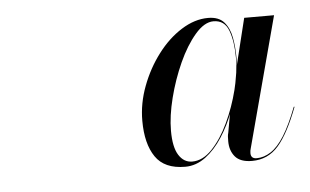

<svg xmlns="http://www.w3.org/2000/svg" viewBox="-33 -809 610 378"><g transform="rotate(-5 272.0 -620.0)"><path d="M319.5 -476Q278.5 -476 260.8 -502Q243 -528 243 -573.5Q243 -608 255.8 -641.8Q268.5 -675.5 289.5 -703.2Q310.5 -731 336.8 -747.5Q363 -764 389.5 -764Q410.5 -764 421 -752Q431.5 -740 435 -721Q438.5 -702 438.5 -681Q438.5 -658.5 433.2 -631.2Q428 -604 418 -576.8Q408 -549.5 393.2 -526.8Q378.5 -504 359.8 -490Q341 -476 319.5 -476ZM334 -485Q355 -485 373.5 -504.5Q392 -524 406.2 -554.2Q420.5 -584.5 429 -618.2Q437.5 -652 437.5 -681Q437.5 -713 429.5 -734.8Q421.5 -756.5 399.5 -756.5Q381.5 -756.5 363.2 -735.2Q345 -714 330.2 -681.5Q315.5 -649 306.5 -613.5Q297.5 -578 297.5 -549Q297.5 -516.5 307.5 -500.8Q317.5 -485 334 -485ZM451.5 -476Q428.5 -476 418.2 -488Q408 -500 408 -518.5Q408 -523.5 408.2 -527.8Q408.5 -532 409.5 -535L416.5 -574.5L430 -620L438 -666.5L460.5 -758H519.5L451 -501Q449.5 -496.5 449.5 -491.5Q449.5 -480.5 461 -480.5Q475.5 -480.5 489.2 -489.5Q503 -498.5 516 -519.2Q529 -540 542.5 -575H544Q524.5 -523.5 503.8 -499.8Q483 -476 451.5 -476Z"/></g></svg>

Font: Bodoni Moda 72pt Medium
Style: Italic
Weight: 500
Italic angle: -13°
Designer: Owen Earl
Foundry: indestructible type
Version: Version 2.004